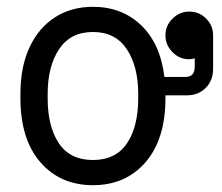

<svg xmlns="http://www.w3.org/2000/svg" viewBox="-20 -530 652 564"><path d="M253 14Q157 14 98.5 -53.5Q40 -121 40 -242V-254Q40 -334 67 -391.5Q94 -449 142 -479.5Q190 -510 253 -510Q338 -510 394.5 -456Q451 -402 463 -304H525Q552 -304 552 -334V-359Q545 -356 535 -356Q507 -356 486.5 -377Q466 -398 466 -426Q466 -455 487 -475.5Q508 -496 536 -496Q565 -496 585.5 -475.5Q606 -455 606 -426V-328Q606 -294 584.5 -272Q563 -250 529 -250H466V-242Q466 -121 407.5 -53.5Q349 14 253 14ZM253 -60Q320 -60 353 -109Q386 -158 386 -242V-254Q386 -335 352.5 -385.5Q319 -436 253 -436Q187 -436 153.5 -385.5Q120 -335 120 -254V-242Q120 -158 153 -109Q186 -60 253 -60Z"/></svg>

Font: Space Mono
Style: Regular
Weight: 400
Monospace: yes
Designer: Colophon Foundry + Benjamin Critton
Foundry: Colophon Foundry & Benjamin Critton
Version: Version 1.003; ttfautohint (v1.8.4.7-5d5b)